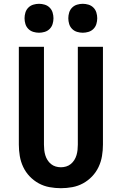

<svg xmlns="http://www.w3.org/2000/svg" viewBox="-20 -981 640 1009"><path d="M300 8Q270 8 240 2.5Q210 -3 183.5 -17.5Q157 -32 136 -54Q115 -76 102 -103.5Q89 -131 84 -161Q79 -191 79 -221V-735H211V-221Q211 -207 212.5 -193Q214 -179 218 -165.5Q222 -152 229.5 -140Q237 -128 248 -119Q259 -110 272.5 -106Q286 -102 300 -102Q314 -102 327.5 -106Q341 -110 352 -119Q363 -128 370.5 -140Q378 -152 382 -165.5Q386 -179 387.5 -193Q389 -207 389 -221V-735H521V-221Q521 -191 516 -161Q511 -131 498 -103.5Q485 -76 464 -54Q443 -32 416.5 -17.5Q390 -3 360 2.5Q330 8 300 8ZM415 -809Q400 -809 385 -813.5Q370 -818 359 -829Q348 -840 343.5 -855Q339 -870 339 -885Q339 -900 343.5 -915Q348 -930 359 -941Q370 -952 385 -956.5Q400 -961 415 -961Q430 -961 445 -956.5Q460 -952 471 -941Q482 -930 486.5 -915Q491 -900 491 -885Q491 -870 486.5 -855Q482 -840 471 -829Q460 -818 445 -813.5Q430 -809 415 -809ZM185 -809Q170 -809 155 -813.5Q140 -818 129 -829Q118 -840 113.5 -855Q109 -870 109 -885Q109 -900 113.5 -915Q118 -930 129 -941Q140 -952 155 -956.5Q170 -961 185 -961Q200 -961 215 -956.5Q230 -952 241 -941Q252 -930 256.5 -915Q261 -900 261 -885Q261 -870 256.5 -855Q252 -840 241 -829Q230 -818 215 -813.5Q200 -809 185 -809Z"/></svg>

Font: Iosevka Extrabold Extended
Style: Regular
Weight: 800
Width: 7
Monospace: yes
Designer: Belleve Invis
Foundry: Belleve Invis
Version: Version 32.5.0; ttfautohint (v1.8.4)